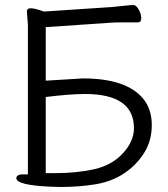

<svg xmlns="http://www.w3.org/2000/svg" viewBox="-20 -732 669 764"><path d="M513 -222Q513 -358 318 -358Q260 -358 162 -346V-43H198Q286 -43 356 -59Q426 -75 469.5 -122.5Q513 -170 513 -222ZM222 12 183 11Q45 5 45 -23Q45 -36 65 -38H91V-634L87 -685Q87 -699 101 -699Q115 -699 134 -693Q153 -687 154 -686L425 -704Q448 -706 473.5 -709Q499 -712 510.5 -712Q522 -712 532 -694Q542 -676 542 -659.5Q542 -643 529 -643H466Q440 -643 426 -642L162 -624V-411L310 -420Q483 -420 550 -339Q584 -297 584 -234.5Q584 -172 553.5 -123.5Q523 -75 473.5 -42Q424 -9 359 1.5Q294 12 222 12Z"/></svg>

Font: LXGW WenKai
Style: Regular
Weight: 400
Designer: LXGW / Fontworks Inc.
Foundry: LXGW / Fontworks Inc.
Version: Version 1.520; June 14, 2025